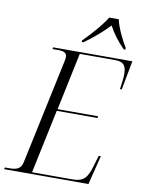

<svg xmlns="http://www.w3.org/2000/svg" viewBox="-116 -999 797 1067"><g transform="rotate(10 282.0 -465.5)"><path d="M286 -780 285 -771H295C349 -810 392 -847 433 -890C455 -848 483 -811 522 -771H531L532 -780C509 -817 475 -886 466 -931H412C385 -885 325 -819 286 -780ZM-17 0H459L500 -164H488L472 -110C451 -36 432 -10 365 -10H139L215 -370H445L447 -380H218L286 -704H487C538 -704 549 -678 549 -633C549 -612 544 -579 540 -550H550L581 -714H134L132 -704H165C195 -704 213 -697 213 -674C213 -668 213 -661 211 -654L84 -57C76 -20 54 -10 11 -10H-14Z"/></g></svg>

Font: Noto Serif Display SemiCondensed Light
Style: Italic
Weight: 300
Width: 4
Italic angle: -12°
Designer: Monotype Design Team
Foundry: Monotype Imaging Inc.
Version: Version 2.009